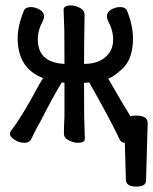

<svg xmlns="http://www.w3.org/2000/svg" viewBox="-20 -509 563 706"><path d="M481 177Q446 177 443 155L439 16Q425 16 419 2Q389 -63 308 -206L289 -204Q289 -100 289.5 -79.5Q290 -59 291 -35Q292 -11 292 1Q292 16 266 16Q250 16 232.5 7Q215 -2 215 -18Q215 -43 217 -81V-204L207 -206Q175 -153 130 -65Q111 -31 106 -20.5Q101 -10 96 0Q90 16 69 16Q50 16 33 4.5Q16 -7 16 -18Q16 -22 20 -27Q61 -81 118 -187Q128 -206 135 -216L138 -222Q45 -258 45 -368Q45 -415 68 -470Q74 -483 93 -483Q110 -483 126 -473.5Q142 -464 142 -448Q142 -442 138 -433Q119 -398 119 -364Q119 -279 217 -274Q217 -376 216.5 -397Q216 -418 215 -440.5Q214 -463 214 -473Q214 -489 240 -489Q257 -489 274 -480Q291 -471 291 -455Q289 -337 289 -274Q344 -274 373 -304Q396 -327 396 -364Q396 -398 377 -433Q373 -442 373 -448Q373 -464 388.5 -473.5Q404 -483 422 -483Q441 -483 447 -470Q469 -415 469 -368Q469 -293 431 -257Q396 -225 378 -220Q431 -127 460 -81Q467 -84 480 -84Q523 -84 523 -57L517 155Q517 177 481 177Z"/></svg>

Font: LXGW WenKai Mono TC
Style: Bold
Weight: 700
Designer: LXGW / Fontworks Inc.
Foundry: LXGW / Fontworks Inc.
Version: Version 1.330